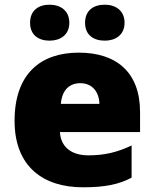

<svg xmlns="http://www.w3.org/2000/svg" viewBox="-20 -787 658 817"><path d="M108 -690C108 -638 144 -614 191 -614C236 -614 275 -638 275 -690C275 -743 236 -767 191 -767C144 -767 108 -743 108 -690ZM342 -690C342 -638 378 -614 426 -614C471 -614 510 -638 510 -690C510 -743 471 -767 426 -767C378 -767 342 -743 342 -690ZM315 -563C152 -563 42 -472 42 -273C42 -76 166 10 333 10C429 10 487 -3 540 -31V-168C479 -139 425 -126 356 -126C278 -126 238 -167 235 -225H576V-310C576 -479 476 -563 315 -563ZM322 -433C374 -433 402 -394 403 -345H239C244 -406 277 -433 322 -433Z"/></svg>

Font: Noto Sans Gujarati Black
Style: Regular
Weight: 900
Designer: Jelle Bosma - Monotype Design Team, Universal Thirst
Foundry: Monotype Imaging Inc.
Version: Version 2.106